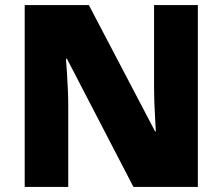

<svg xmlns="http://www.w3.org/2000/svg" viewBox="-20 -827 874 754"><path d="M757 -93H504L243 -596H239Q241 -573 243 -540.5Q245 -508 246.5 -475Q248 -442 248 -415V-93H77V-807H329L589 -311H592Q591 -334 589 -365Q587 -396 586 -428Q585 -460 585 -484V-807H757Z"/></svg>

Font: Noto Sans Kannada UI Black
Style: Regular
Weight: 900
Designer: Jelle Bosma - Monotype Design Team
Foundry: Monotype Imaging Inc.
Version: Version 2.005; ttfautohint (v1.8.4.7-5d5b)